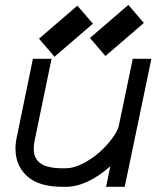

<svg xmlns="http://www.w3.org/2000/svg" viewBox="-20 -735 640 769"><path d="M118.7 -171.9Q115.2 -155.3 115.2 -139.6Q115.2 -127.4 117.4 -117.2Q119.6 -106.9 127 -96.2Q134.3 -85.4 146.5 -77.9Q158.7 -70.3 179.9 -65.7Q201.2 -61 230 -61H243.2Q274.4 -61 311.5 -79.8Q348.6 -98.6 378.4 -125.2Q408.2 -151.9 429.9 -181.4Q451.7 -210.9 456.1 -232.4L511.7 -499.5H586.4L479.5 13.2H404.8L421.9 -69.3Q328.6 13.2 243.2 13.2H230Q135.7 13.2 88.9 -29.1Q42 -71.3 42 -139.6Q42 -162.1 47.4 -186.5L111.8 -499.5H186.5ZM402.3 -510.7 340.3 -583 494.1 -715.3 556.2 -643.1ZM198.2 -507.8 136.2 -580.1 290 -712.4 352.1 -640.1Z"/></svg>

Font: Anka/Coder
Style: Italic
Weight: 400
Italic angle: -12°
Monospace: yes
Version: Version 001.100